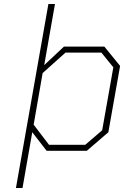

<svg xmlns="http://www.w3.org/2000/svg" viewBox="-20 -757 626 964"><path d="M60 187 223 -737H256L202 -430L301 -523H504L583 -426L524 -93L416 0H214L142 -93L93 187ZM226 -30H408L493 -103L549 -419L489 -493H309L194 -390L149 -131Z"/></svg>

Font: Tomorrow ExtraLight
Style: Italic
Weight: 275
Italic angle: -10°
Designer: Tony de Marco, Monica Rizzolli
Foundry: Just in Type
Version: Version 2.002